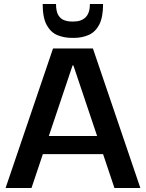

<svg xmlns="http://www.w3.org/2000/svg" viewBox="-20 -943 732 963"><path d="M246 -700H446L684 0H554L497 -170H195L138 0H8ZM467 -261 348 -615H344L225 -261ZM341 -753Q302 -753 268.5 -766.5Q235 -780 214.5 -817Q194 -854 194 -923H261Q261 -886 272.5 -867Q284 -848 302.5 -841.5Q321 -835 341 -835H349Q388 -835 409.5 -856.5Q431 -878 431 -923H497Q497 -858 478.5 -821Q460 -784 426.5 -768.5Q393 -753 351 -753Z"/></svg>

Font: Pathway Extreme 8pt Thin 12pt SemiBold
Style: Regular
Weight: 600
Version: Version 1.001;gftools[0.9.26]